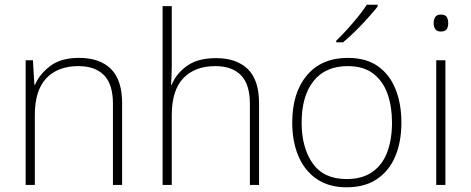

<svg xmlns="http://www.w3.org/2000/svg" viewBox="-20 -786 2002 816"><path d="M316 -540Q404 -540 451.5 -493Q499 -446 499 -347V0H460V-345Q460 -428 422 -466.5Q384 -505 313 -505Q226 -505 177 -453.5Q128 -402 128 -297V0H89V-530H120L126 -426H129Q148 -471 193.5 -505.5Q239 -540 316 -540Z M710 -504Q710 -482 709 -464.5Q708 -447 707 -426H710Q728 -472 774 -505.5Q820 -539 898 -539Q985 -539 1033 -492.5Q1081 -446 1081 -347V0H1042V-345Q1042 -428 1004 -466.5Q966 -505 895 -505Q808 -505 759 -453.5Q710 -402 710 -297V0H671V-760H710Z M1686 -265Q1686 -185 1660.5 -123Q1635 -61 1583 -25.5Q1531 10 1453 10Q1378 10 1326.5 -25Q1275 -60 1248.5 -122Q1222 -184 1222 -265Q1222 -392 1284.5 -466Q1347 -540 1458 -540Q1537 -540 1587 -504Q1637 -468 1661.5 -406Q1686 -344 1686 -265ZM1262 -265Q1262 -158 1309 -91.5Q1356 -25 1453 -25Q1520 -25 1563 -55.5Q1606 -86 1626 -140Q1646 -194 1646 -265Q1646 -333 1627 -387Q1608 -441 1566.5 -473Q1525 -505 1458 -505Q1363 -505 1312.5 -441.5Q1262 -378 1262 -265ZM1585 -758Q1568 -737 1543.5 -709.5Q1519 -682 1491 -654.5Q1463 -627 1438 -606H1409V-613Q1430 -633 1455 -660.5Q1480 -688 1502.5 -716Q1525 -744 1539 -766H1585Z M1853 -724Q1872 -724 1878.5 -714Q1885 -704 1885 -688Q1885 -672 1878.5 -662Q1872 -652 1853 -652Q1837 -652 1830 -662Q1823 -672 1823 -688Q1823 -704 1830 -714Q1837 -724 1853 -724ZM1873 -530V0H1834V-530Z"/></svg>

Font: Noto Sans ExtraLight
Style: Regular
Weight: 200
Designer: Monotype Design Team
Foundry: Monotype Imaging Inc.
Version: Version 2.007